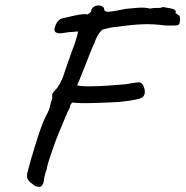

<svg xmlns="http://www.w3.org/2000/svg" viewBox="-20 -671 692 716"><path d="M514 -311Q510 -305 490.5 -300.5Q471 -296 427 -291Q414 -290 389 -289Q364 -288 335 -287Q306 -286 282.5 -286.5Q259 -287 250 -289Q250 -289 245.5 -284Q241 -279 241 -271Q234 -259 224 -234.5Q214 -210 201.5 -180.5Q189 -151 179 -122Q169 -93 162 -71.5Q155 -50 155 -42Q146 -18 144 -1Q142 16 137 19Q135 27 122 25.5Q109 24 101 15Q86 5 82 -5.5Q78 -16 85 -38Q88 -51 95.5 -76.5Q103 -102 112.5 -133Q122 -164 132.5 -193.5Q143 -223 153 -242Q164 -261 167 -276.5Q170 -292 175 -305Q174 -316 175 -320Q176 -324 183 -332Q188 -336 195.5 -346.5Q203 -357 213 -379Q216 -389 222.5 -406.5Q229 -424 235 -442.5Q241 -461 246 -474Q251 -487 251 -488Q253 -492 257 -503.5Q261 -515 263 -522Q267 -536 269.5 -545Q272 -554 268 -554Q260 -552 236 -551Q224 -549 218.5 -548.5Q213 -548 209 -547Q199 -546 191 -549Q183 -552 183 -561Q185 -577 194.5 -590Q204 -603 219 -604Q226 -606 234.5 -607.5Q243 -609 258 -613Q277 -617 289 -618Q301 -619 307 -617Q312 -620 316 -623.5Q320 -627 320 -631Q322 -640 329 -645Q336 -650 345 -650.5Q354 -651 361.5 -647Q369 -643 369 -633Q371 -630 376 -628Q381 -626 398 -628.5Q415 -631 449 -638Q467 -640 494.5 -642Q522 -644 538 -639Q555 -642 568.5 -641.5Q582 -641 587 -645Q608 -641 617.5 -639.5Q627 -638 633 -633Q637 -629 635.5 -625.5Q634 -622 634 -622Q630 -624 634.5 -622Q639 -620 642 -617Q649 -614 650.5 -608Q652 -602 651.5 -596Q651 -590 650 -587Q649 -578 640 -576.5Q631 -575 595 -576Q552 -582 512 -580.5Q472 -579 417 -571Q397 -570 381.5 -565.5Q366 -561 364 -561Q360 -561 350 -547.5Q340 -534 331 -508Q327 -501 317.5 -477Q308 -453 297 -425Q286 -397 277.5 -376Q269 -355 267 -353Q281 -349 312 -349Q343 -349 380.5 -351.5Q418 -354 450 -357Q465 -360 481.5 -362.5Q498 -365 503 -363Q510 -361 515 -350.5Q520 -340 520 -328.5Q520 -317 514 -311Z"/></svg>

Font: Caveat Medium
Style: Regular
Weight: 500
Designer: Pablo Impallari
Foundry: Pablo Impallari
Version: Version 2.000